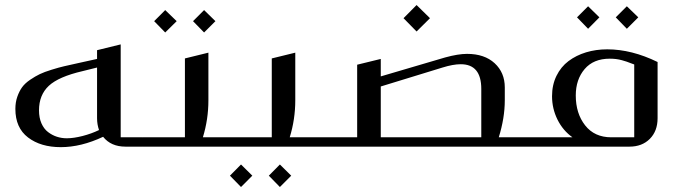

<svg xmlns="http://www.w3.org/2000/svg" viewBox="-20 -582 2715 762"><path d="M288.1 -331.1 365.2 -348.1V-382.8L459 -405.8V-37.1H543.9Q548.3 -37.1 551.3 -34.2Q554.2 -31.2 554.2 -26.9V-9.8Q554.2 0 543.9 0H478Q420.4 0 389.2 -39.1Q301.8 2 221.2 2Q141.6 2 91.3 -36.4Q41 -74.7 41 -149.9Q41 -175.8 48.6 -197.8Q56.2 -219.7 67.6 -235.6Q79.1 -251.5 99.6 -265.4Q120.1 -279.3 137.9 -287.8Q155.8 -296.4 185.1 -305.4Q214.4 -314.5 234.6 -319.1Q254.9 -323.7 288.1 -331.1ZM365.2 -314 308.1 -299.8Q212.9 -277.8 173.8 -241.5Q134.8 -205.1 134.8 -144Q134.8 -114.7 144.5 -92.5Q154.3 -70.3 170.7 -57.9Q187 -45.4 205.8 -39.3Q224.6 -33.2 245.1 -33.2Q272 -33.2 307.4 -42.2Q342.8 -51.3 373 -65.9Q365.2 -88.4 365.2 -112.8Z M635.7 -542 681.2 -498 635.7 -453.1 591.8 -498ZM790 -542 835 -498 790 -453.1 746.1 -498ZM785.2 -37.1H890.1Q899.9 -37.1 899.9 -26.9V-9.8Q899.9 0 890.1 0H544.9Q535.2 0 535.2 -9.8V-26.9Q535.2 -37.1 544.9 -37.1H713.9V-350.1L807.1 -373V-184.1Q807.1 -108.4 785.2 -37.1Z M1129.9 -37.1H1234.9Q1244.6 -37.1 1244.6 -26.9V-9.8Q1244.6 0 1234.9 0H889.6Q879.9 0 879.9 -9.8V-26.9Q879.9 -37.1 889.6 -37.1H1058.6V-350.1L1151.9 -373V-184.1Q1151.9 -108.4 1129.9 -37.1ZM936.5 70.8 981.4 115.2 936.5 160.2 892.6 115.2ZM1090.8 70.8 1135.7 115.2 1090.8 160.2 1046.9 115.2Z M1633.3 -562 1686.5 -509.8 1633.3 -457 1581.5 -509.8ZM2043.5 0H1234.4Q1224.6 0 1224.6 -9.8V-26.9Q1224.6 -37.1 1234.4 -37.1H1397.5V-325.2L1491.2 -348.1V-278.8L1746.6 -354Q1798.3 -368.2 1833.5 -368.2Q1902.8 -368.2 1943.1 -331.1Q1983.4 -293.9 1983.4 -234.9V-184.1Q1983.4 -113.8 1959.5 -37.1H2043.5Q2053.2 -37.1 2053.2 -26.9V-9.8Q2053.2 0 2043.5 0ZM1491.2 -37.1H1890.1V-229Q1890.1 -327.1 1808.6 -327.1Q1778.3 -327.1 1736.3 -314L1491.2 -238.8Z M2314 -557.1 2358.9 -513.2 2314 -467.8 2270 -513.2ZM2467.8 -557.1 2513.2 -513.2 2467.8 -467.8 2423.8 -513.2ZM2589.8 -335.9V-112.8Q2589.8 -62 2559.1 -31Q2528.3 0 2478 0H2043Q2033.2 0 2033.2 -9.8V-26.9Q2033.2 -37.1 2043 -37.1H2252Q2214.4 -63.5 2192.6 -107.2Q2170.9 -150.9 2170.9 -200.2Q2170.9 -245.1 2188.5 -281Q2206.1 -316.9 2236.3 -339.6Q2266.6 -362.3 2305.9 -374.3Q2345.2 -386.2 2390.1 -386.2Q2486.8 -386.2 2589.8 -335.9ZM2405.8 -37.1H2497.1V-326.2Q2495.1 -326.7 2484.4 -330.8Q2473.6 -335 2466.8 -337.4Q2460 -339.8 2448.2 -343Q2436.5 -346.2 2424.6 -347.7Q2412.6 -349.1 2399.9 -349.1Q2335.4 -349.1 2300.3 -307.9Q2265.1 -266.6 2265.1 -203.1Q2265.1 -131.8 2302.2 -84.5Q2339.4 -37.1 2405.8 -37.1Z"/></svg>

Font: Wesal
Style: Regular
Weight: 300
Designer: Ahmed zaza
Foundry: Ahmed zaza
Version: Version 2.01